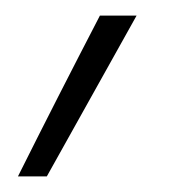

<svg xmlns="http://www.w3.org/2000/svg" viewBox="-20 -106 240 246"><path d="M155 -86Q126 -34 97.5 17Q69 68 40 120H3Q29 68 55 17Q81 -34 108 -86Z"/></svg>

Font: Josefin Slab
Style: Italic
Weight: 400
Italic angle: -12°
Designer: Santiago Orozco
Foundry: Typemade
Version: Version 2.000